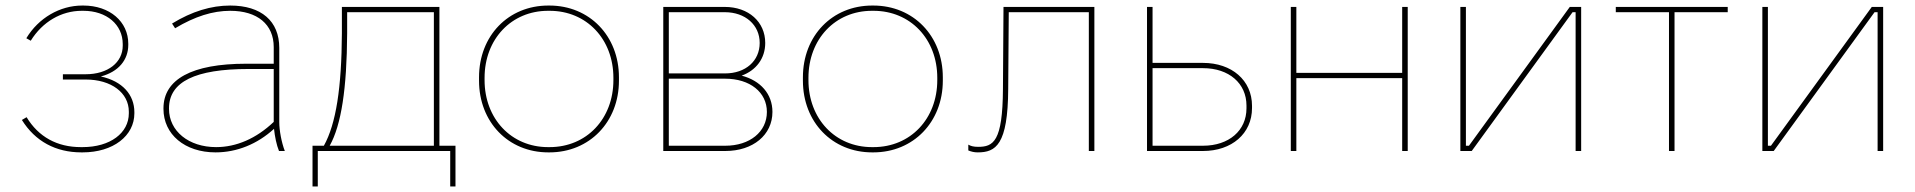

<svg xmlns="http://www.w3.org/2000/svg" viewBox="-20 -545 6912 693"><path d="M274 5H278C389 5 465 -55 465 -136V-140C465 -203 422 -252 344 -269C408 -286 443 -329 443 -383V-387C443 -467 376 -525 281 -525H277C196 -525 119 -480 75 -407L91 -398C133 -466 201 -506 275 -506H281C365 -506 423 -456 423 -386V-380C423 -320 370 -277 289 -277H207V-258H289C382 -258 445 -210 445 -142V-136C445 -65 378 -14 278 -14H272C186 -14 119 -51 76 -122L59 -112C107 -35 181 5 274 5Z M758 5C835 5 909 -25 969 -80C972 -52 978 -22 987 0H1008C996 -31 988 -75 988 -104V-372C988 -469 923 -525 811 -525C742 -525 673 -504 601 -460L612 -443C684 -486 748 -506 811 -506C909 -506 968 -457 968 -375V-315H868C673 -315 570 -259 570 -154V-152C570 -60 647 5 758 5ZM760 -14C661 -14 590 -72 590 -152V-154C590 -250 685 -296 877 -296H968V-105C905 -45 833 -14 760 -14Z M1108 128H1127V0H1605V128H1624V-19H1566V-520H1214V-425C1213 -229 1193 -98 1149 -19H1108ZM1170 -19C1212 -94 1232 -226 1233 -425V-501H1546V-19Z M1959 5H1963C2108 5 2214 -105 2214 -254V-266C2214 -415 2108 -525 1963 -525H1959C1815 -525 1709 -416 1709 -266V-254C1709 -104 1815 5 1959 5ZM1958 -14C1826 -14 1729 -116 1729 -256V-264C1729 -404 1826 -506 1958 -506H1964C2097 -506 2194 -404 2194 -264V-256C2194 -116 2097 -14 1964 -14Z M2374 0H2598C2698 0 2768 -58 2768 -141C2768 -206 2725 -254 2657 -272C2709 -291 2742 -334 2742 -390C2742 -466 2682 -520 2596 -520H2374ZM2394 -280V-501H2596C2670 -501 2722 -455 2722 -390C2722 -325 2671 -280 2597 -280ZM2394 -19V-261H2597C2687 -261 2748 -212 2748 -141C2748 -69 2686 -19 2598 -19Z M3128 5H3132C3277 5 3383 -105 3383 -254V-266C3383 -415 3277 -525 3132 -525H3128C2984 -525 2878 -416 2878 -266V-254C2878 -104 2984 5 3128 5ZM3127 -14C2995 -14 2898 -116 2898 -256V-264C2898 -404 2995 -506 3127 -506H3133C3266 -506 3363 -404 3363 -264V-256C3363 -116 3266 -14 3133 -14Z M3509 5C3574 5 3618 -22 3619 -224L3621 -501H3910V0H3930V-520H3602L3600 -224C3599 -33 3565 -15 3510 -15C3494 -15 3483 -18 3475 -23V-2C3485 2 3495 5 3509 5Z M4120 0H4322C4426 0 4499 -63 4499 -155V-163C4499 -255 4426 -318 4322 -318H4140V-520H4120ZM4140 -19V-299H4322C4416 -299 4479 -244 4479 -164V-154C4479 -74 4416 -19 4322 -19Z M4639 0H4659V-263H5041V0H5061V-520H5041V-282H4659V-520H4639Z M5251 0H5292L5656 -501H5667V0H5687V-520H5646L5282 -19H5271V-520H5251Z M6004 0H6024V-501H6216V-520H5812V-501H6004Z M6341 0H6382L6746 -501H6757V0H6777V-520H6736L6372 -19H6361V-520H6341Z"/></svg>

Font: Fixel Display Thin
Style: Regular
Weight: 100
Designer: AlfaBravo + MacPaw
Foundry: Kyrylo Tkachov, Marchela Mozhyna, Serhii Makarenko, Maria Weinstein, Zakhar Kryvoshyya
Version: Version 1.211